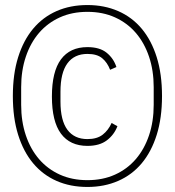

<svg xmlns="http://www.w3.org/2000/svg" viewBox="-20 -730 694 762"><path d="M327 12Q259 12 204.5 -12Q150 -36 111.5 -82Q73 -128 52 -195Q31 -262 31 -349Q31 -436 52 -503Q73 -570 111.5 -616Q150 -662 204.5 -686Q259 -710 327 -710Q394 -710 449 -686Q504 -662 542.5 -616Q581 -570 602 -503Q623 -436 623 -349Q623 -262 602 -195Q581 -128 542.5 -82Q504 -36 449 -12Q394 12 327 12ZM327 -15Q388 -15 436.5 -37Q485 -59 519 -98.5Q553 -138 571.5 -193Q590 -248 590 -314V-384Q590 -450 571.5 -505Q553 -560 519 -599.5Q485 -639 436.5 -661Q388 -683 327 -683Q266 -683 217.5 -661Q169 -639 135 -599.5Q101 -560 82.5 -505Q64 -450 64 -384V-314Q64 -248 82.5 -193Q101 -138 135 -98.5Q169 -59 217.5 -37Q266 -15 327 -15ZM327 -151Q258 -151 222 -199.5Q186 -248 186 -347Q186 -446 222 -494.5Q258 -543 327 -543Q376 -543 403.5 -520.5Q431 -498 442 -464L417 -453Q406 -482 385.5 -499Q365 -516 327 -516Q275 -516 247.5 -478.5Q220 -441 220 -366V-327Q220 -252 247.5 -215Q275 -178 327 -178Q365 -178 387.5 -195.5Q410 -213 423 -242L446 -229Q433 -195 404 -173Q375 -151 327 -151Z"/></svg>

Font: IBM Plex Sans Cond ExtLt
Style: Regular
Weight: 200
Width: 3
Designer: Mike Abbink, Paul van der Laan, Pieter van Rosmalen
Foundry: Bold Monday
Version: Version 1.3